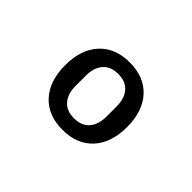

<svg xmlns="http://www.w3.org/2000/svg" viewBox="-71 -897 741 741"><g transform="rotate(45 300.0 -526.0)"><path d="M131 -526Q131 -612 176 -661Q221 -710 300 -710Q379 -710 424 -661Q469 -612 469 -526Q469 -440 424 -391Q379 -342 300 -342Q221 -342 176 -391Q131 -440 131 -526ZM384 -497V-555Q384 -597 362.5 -622Q341 -647 300 -647Q259 -647 237.5 -622Q216 -597 216 -555V-497Q216 -455 237.5 -430Q259 -405 300 -405Q341 -405 362.5 -430Q384 -455 384 -497Z"/></g></svg>

Font: IBM Plaex Mono Medium
Style: Regular
Weight: 500
Designer: Mike Abbink, Paul van der Laan, Pieter van Rosmalen
Foundry: Bold Monday
Version: Version 2.003